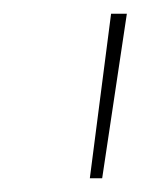

<svg xmlns="http://www.w3.org/2000/svg" viewBox="-20 -701 229 280"><path d="M142 -681H165L129 -441H111Z"/></svg>

Font: FiraGO Thin
Style: Italic
Weight: 100
Italic angle: -8°
Designer: bBox Type GmbH
Foundry: bBox Type GmbH
Version: Version 1.001